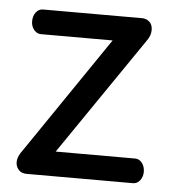

<svg xmlns="http://www.w3.org/2000/svg" viewBox="-42 -513 493 551"><g transform="rotate(5 205.0 -237.0)"><path d="M54 0Q39 0 31 -9.5Q23 -19 23 -31Q23 -40 27 -49Q31 -58 36 -64L267 -403H60Q49 -403 40.5 -413Q32 -423 32 -438Q32 -453 40 -463.5Q48 -474 60 -474H346Q358 -474 367 -466Q376 -458 376 -442Q376 -426 364 -410L132 -71H361Q373 -71 381 -60.5Q389 -50 389 -35Q389 -21 381 -10.5Q373 0 361 0Z"/></g></svg>

Font: Dosis ExtraLight Medium
Style: Regular
Weight: 500
Version: Version 3.001; ttfautohint (v1.8.2)